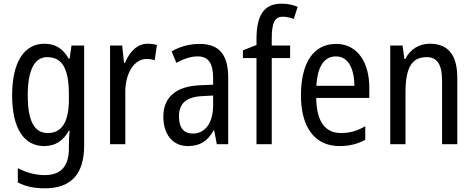

<svg xmlns="http://www.w3.org/2000/svg" viewBox="-20 -785 2578 1045"><path d="M222 -547C112 -547 46 -448 46 -266C46 -87 110 10 220 10C280 10 323 -17 355 -74H359C356 -48 355 -15 355 5V22C355 123 309 168 224 168C173 168 124 155 77 130V208C119 230 166 240 224 240C372 240 438 157 438 7V-537H369L359 -466H354C322 -522 279 -547 222 -547ZM237 -474C319 -474 355 -412 355 -269V-245C355 -121 317 -61 240 -61C167 -61 131 -126 131 -265C131 -401 166 -474 237 -474Z M783 -547C727 -547 686 -504 660 -443H655L645 -537H579V0H662V-282C661 -388 712 -464 777 -464C793 -464 809 -462 822 -457L834 -540C817 -545 799 -547 783 -547Z M1067 -546C1010 -546 957 -531 914 -505L940 -443C980 -465 1018 -478 1056 -478C1113 -478 1140 -443 1140 -359V-324L1070 -321C938 -316 869 -256 869 -150C869 -58 916 10 1003 10C1070 10 1110 -18 1143 -75H1146L1160 0H1222V-363C1222 -483 1176 -546 1067 -546ZM1083 -262 1140 -265V-213C1140 -113 1095 -58 1029 -58C983 -58 954 -87 954 -151C954 -220 991 -258 1083 -262Z M1559 -469V-537H1459V-573C1459 -662 1475 -694 1520 -694C1540 -694 1560 -689 1579 -682L1600 -748C1573 -759 1546 -765 1513 -765C1414 -765 1376 -699 1376 -571V-540L1302 -511V-469H1376V0H1459V-469Z M1809 -546C1687 -546 1618 -445 1618 -265C1618 -102 1686 10 1828 10C1882 10 1925 -1 1968 -24V-98C1924 -72 1883 -61 1836 -61C1748 -61 1703 -125 1701 -252H1990V-308C1990 -444 1927 -546 1809 -546ZM1809 -478C1878 -478 1908 -407 1909 -318H1702C1708 -425 1745 -478 1809 -478Z M2319 -547C2263 -547 2213 -518 2186 -464H2181L2171 -537H2104V0H2187V-279C2187 -413 2218 -474 2303 -474C2361 -474 2386 -431 2386 -347V0H2469V-360C2469 -488 2418 -547 2319 -547Z"/></svg>

Font: Noto Sans Sinhala UI Condensed
Style: Regular
Weight: 400
Width: 3
Designer: Jelle Bosma - Monotype Design Team
Foundry: Monotype Imaging Inc.
Version: Version 2.006